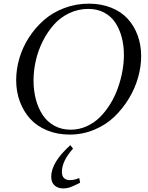

<svg xmlns="http://www.w3.org/2000/svg" viewBox="-20 -731 815 1054"><path d="M68.8 -291Q68.8 -351.1 86.4 -411.1Q104 -471.2 138.7 -524.9Q173.3 -578.6 220.7 -620.4Q268.1 -662.1 332.3 -686.5Q396.5 -710.9 467.8 -710.9Q535.2 -710.9 590.1 -689Q645 -667 680.7 -628.2Q716.3 -589.4 735.6 -536.9Q754.9 -484.4 754.9 -422.9Q754.9 -365.7 738 -305.7Q721.2 -245.6 687.3 -189.7Q653.3 -133.8 607.2 -89.6Q561 -45.4 497.3 -18.8Q433.6 7.8 362.8 7.8Q294.4 7.8 238.3 -15.4Q182.1 -38.6 145.5 -79.1Q108.9 -119.6 88.9 -173.8Q68.8 -228 68.8 -291ZM164.1 -289.1Q164.1 -233.9 176.8 -185.8Q189.5 -137.7 214.1 -100.1Q238.8 -62.5 278.3 -40.8Q317.9 -19 368.2 -19Q414.1 -19 455.3 -37.6Q496.6 -56.2 528.1 -87.4Q559.6 -118.7 585 -159.7Q610.4 -200.7 626.7 -246.6Q643.1 -292.5 651.6 -338.9Q660.2 -385.3 660.2 -428.2Q660.2 -481 648.2 -526.4Q636.2 -571.8 612.8 -606.9Q589.4 -642.1 551.5 -662.1Q513.7 -682.1 464.8 -682.1Q409.2 -682.1 360.1 -658.7Q311 -635.3 275.9 -595.7Q240.7 -556.2 215.1 -505.4Q189.5 -454.6 176.8 -399.2Q164.1 -343.8 164.1 -289.1ZM261.2 238.8Q261.2 160.2 366.2 65.9L380.9 85Q319.8 152.8 319.8 212.9Q319.8 235.4 331.5 246.6Q343.3 257.8 362.8 257.8Q389.2 257.8 415 246.1L419.9 272Q384.3 290 366.2 296.6Q348.1 303.2 325.2 303.2Q298.3 303.2 279.8 287.1Q261.2 271 261.2 238.8Z"/></svg>

Font: Dihjauti
Style: Bold Italic
Weight: 700
Italic angle: -9°
Designer: T. Christopher White
Version: Version 3.0.0